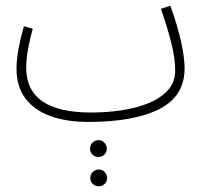

<svg xmlns="http://www.w3.org/2000/svg" viewBox="-20 -407 735 674"><path d="M290 21Q215 21 158.5 1Q102 -19 70 -60.5Q38 -102 38 -165Q38 -200 46 -241Q54 -282 64 -315L95 -306Q87 -278 79.5 -240.5Q72 -203 72 -169Q72 -12 300 -12Q355 -12 408 -20Q461 -28 503 -45.5Q545 -63 570 -91Q595 -119 595 -159Q595 -201 582 -253.5Q569 -306 545 -376L578 -387Q592 -349 603.5 -308.5Q615 -268 621.5 -231Q628 -194 628 -167Q628 -69 539 -24Q450 21 290 21ZM326 144Q313 144 304.5 135.5Q296 127 296 115Q296 103 304.5 94Q313 85 326 85Q338 85 346.5 94Q355 103 355 115Q355 127 346.5 135.5Q338 144 326 144ZM327 247Q314 247 305.5 238.5Q297 230 297 218Q297 206 305.5 197Q314 188 327 188Q339 188 347.5 197Q356 206 356 218Q356 230 347.5 238.5Q339 247 327 247Z"/></svg>

Font: Noto Sans Arabic UI XCn XLt
Style: Regular
Weight: 200
Width: 2
Designer: Monotype Design Team, Nadine Chahine and Nizar Qandah
Foundry: Monotype Imaging Inc.
Version: Version 2.010; ttfautohint (v1.8.4.7-5d5b)